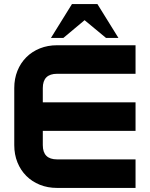

<svg xmlns="http://www.w3.org/2000/svg" viewBox="-20 -922 735 942"><path d="M645 0H260Q214 0 175.5 -15.5Q137 -31 109 -59Q81 -87 65.5 -125.5Q50 -164 50 -210V-490Q50 -536 65.5 -574.5Q81 -613 109 -641Q137 -669 175.5 -684.5Q214 -700 260 -700H645V-560H260Q190 -560 190 -490V-420H645V-280H190V-210Q190 -140 260 -140H645ZM333 -902H458L561 -736H500L395 -823L291 -736H230Z"/></svg>

Font: CAT North
Style: Regular
Weight: 400
Designer: Peter Wiegel
Foundry: Peter Wiegel
Version: Version 1.000